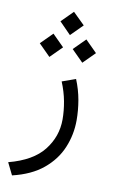

<svg xmlns="http://www.w3.org/2000/svg" viewBox="-91 -601 539 912"><g transform="rotate(10 178.0 -145.0)"><path d="M134.3 -497.6 189.9 -553.2 246.6 -497.6 189.9 -440.9ZM214.4 -377.9 270.5 -434.1 326.7 -377.9 270.5 -321.8ZM55.7 -377.9 111.8 -434.1 168 -377.9 111.8 -321.8ZM254.9 -240.7Q274.4 -193.4 283 -144.5Q291.5 -95.7 291.5 -47.9Q291.5 21.5 265.1 84.7Q238.8 147.9 182.1 194.8Q125.5 241.7 34.7 263.2L5.9 204.6Q121.6 174.3 173.3 108.4Q225.1 42.5 225.1 -40Q225.1 -81.5 216.8 -126.5Q208.5 -171.4 189.5 -217.3Z"/></g></svg>

Font: Vazir Light WOL
Style: Light-WOL
Weight: 300
Designer: Saber Rastikerdar
Foundry: Saber Rastikerdar
Version: Version 30.0.0